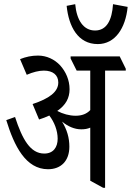

<svg xmlns="http://www.w3.org/2000/svg" viewBox="-20 -893 631 919"><path d="M448 -682C531 -682 581 -758 591 -860L521 -873C516 -797 491 -747 435 -747C379 -747 347 -797 340 -873L299 -865C309 -766 353 -682 448 -682ZM210 -83C272 -83 312 -123 312 -191C312 -233 301 -272 277 -311C305 -288 336 -274 369 -274C384 -274 399 -276 412 -282V-28L474 6H483V-555H582V-564L553 -623H318V-613L347 -555H412V-366C395 -348 372 -339 342 -339C312 -339 280 -348 254 -362C295 -390 313 -424 313 -466C313 -510 295 -550 268 -580C241 -609 203 -627 162 -627C131 -627 104 -621 76 -610L108 -535C138 -548 166 -555 190 -555C233 -555 259 -534 259 -498C259 -453 215 -421 136 -395L167 -321C185 -327 202 -333 216 -340C240 -309 256 -268 256 -229C256 -188 235 -158 192 -158C125 -158 87 -226 52 -333L10 -318C48 -194 103 -83 210 -83Z"/></svg>

Font: Noto Serif Devanagari ExtraCondensed
Style: Regular
Weight: 400
Width: 2
Designer: Universal Thirst, Indian Type Foundry and the Monotype Design Team
Foundry: Monotype Imaging Inc.
Version: Version 2.004